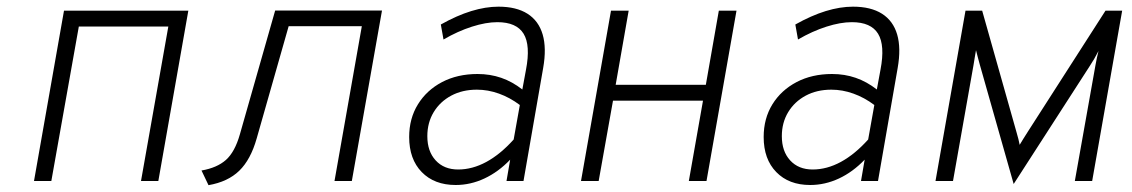

<svg xmlns="http://www.w3.org/2000/svg" viewBox="-20 -543 3396 576"><path d="M82 0 172 -511H545L455 0H403L485 -463.5H216.5L134 0Z M605.5 12.5 584.5 -31.5Q631 -39.5 657.8 -63.2Q684.5 -87 699.5 -139.5L805.5 -511.5H1126L1035.5 0H983.5L1065.5 -464.5H846L750 -127.5Q732 -64 697.8 -30.8Q663.5 2.5 605.5 12.5Z M1347 12Q1283 12 1245.2 -26.8Q1207.5 -65.5 1207.5 -132Q1207.5 -187.5 1233.8 -230Q1260 -272.5 1306.2 -296.8Q1352.5 -321 1412.5 -321Q1450.5 -321 1483.8 -309.5Q1517 -298 1547 -274.5L1558 -334Q1572 -407 1550.8 -441.8Q1529.5 -476.5 1472 -476.5Q1438 -476.5 1395.8 -463Q1353.5 -449.5 1310.5 -424.5L1302.5 -469.5Q1350.5 -496.5 1393.8 -509.8Q1437 -523 1475.5 -523Q1529 -523 1562.5 -501.8Q1596 -480.5 1608 -439.5Q1620 -398.5 1609.5 -339L1550.5 0H1499.5L1510.5 -64Q1475 -27 1433.2 -7.5Q1391.5 12 1347 12ZM1354.5 -34.5Q1397 -34.5 1439 -57.2Q1481 -80 1521 -124.5L1539.5 -228Q1509.5 -250.5 1476.8 -262.2Q1444 -274 1410.5 -274Q1367 -274 1333.5 -256Q1300 -238 1281 -206.5Q1262 -175 1262 -134.5Q1262 -89 1287 -61.8Q1312 -34.5 1354.5 -34.5Z M1723 0 1813 -511H1866L1827 -288.5H2097.5L2136.5 -511H2189.5L2099.5 0H2046.5L2089 -241H1819L1776 0Z M2410.5 12Q2346.5 12 2308.8 -26.8Q2271 -65.5 2271 -132Q2271 -187.5 2297.2 -230Q2323.5 -272.5 2369.8 -296.8Q2416 -321 2476 -321Q2514 -321 2547.2 -309.5Q2580.5 -298 2610.5 -274.5L2621.5 -334Q2635.5 -407 2614.2 -441.8Q2593 -476.5 2535.5 -476.5Q2501.5 -476.5 2459.2 -463Q2417 -449.5 2374 -424.5L2366 -469.5Q2414 -496.5 2457.2 -509.8Q2500.5 -523 2539 -523Q2592.5 -523 2626 -501.8Q2659.5 -480.5 2671.5 -439.5Q2683.5 -398.5 2673 -339L2614 0H2563L2574 -64Q2538.5 -27 2496.8 -7.5Q2455 12 2410.5 12ZM2418 -34.5Q2460.5 -34.5 2502.5 -57.2Q2544.5 -80 2584.5 -124.5L2603 -228Q2573 -250.5 2540.2 -262.2Q2507.5 -274 2474 -274Q2430.5 -274 2397 -256Q2363.5 -238 2344.5 -206.5Q2325.5 -175 2325.5 -134.5Q2325.5 -89 2350.5 -61.8Q2375.5 -34.5 2418 -34.5Z M3021 9 2919 -350.5Q2916 -362 2913.2 -372Q2910.5 -382 2908 -392.5Q2906 -381 2904.2 -370.2Q2902.5 -359.5 2900.5 -347.5L2839 0H2786.5L2876.5 -511H2926.5L3029.5 -146.5Q3033 -135 3035.2 -125.8Q3037.5 -116.5 3039 -108.5Q3045.5 -119 3051 -128.2Q3056.5 -137.5 3064.5 -149.5L3296.5 -511H3346.5L3256.5 0H3204.5L3266.5 -348Q3268.5 -360.5 3270.8 -370Q3273 -379.5 3275.5 -390Q3268.5 -376.5 3262.5 -366.2Q3256.5 -356 3249 -344.5Z"/></svg>

Font: Overpass ExtraLight
Style: Italic
Weight: 250
Italic angle: -10°
Designer: Delve Withrington, Dave Bailey, Thomas Jockin
Foundry: Delve Fonts LLC
Version: Version 4.000